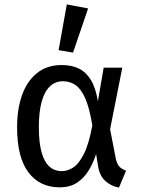

<svg xmlns="http://www.w3.org/2000/svg" viewBox="-20 -832 633 865"><path d="M258 -539Q302 -539 334.5 -523.5Q367 -508 389 -472.5Q411 -437 421 -376L447 -527H531L476 -250L502 -116Q506 -96 516 -83.5Q526 -71 548 -63L516 13Q483 8 456 -15.5Q429 -39 422 -82L413 -138Q400 -97 378.5 -62.5Q357 -28 325.5 -8Q294 12 249 12Q159 12 108 -55.5Q57 -123 57 -259Q57 -341 79.5 -404Q102 -467 147 -503Q192 -539 258 -539ZM263 -466Q229 -466 204.5 -442.5Q180 -419 167.5 -373Q155 -327 155 -259Q155 -191 167 -147Q179 -103 202 -82Q225 -61 259 -61Q283 -61 308.5 -76.5Q334 -92 357 -136.5Q380 -181 396 -267Q383 -346 364 -389Q345 -432 320 -449Q295 -466 263 -466ZM244 -606 281 -812 377 -794 309 -595Z"/></svg>

Font: Fira Sans Variable
Style: Regular
Weight: 400
Designer: Carrois Corporate & Edenspiekermann AG
Foundry: Carrois Corporate GbR & Edenspiekermann AG
Version: Version 4.202